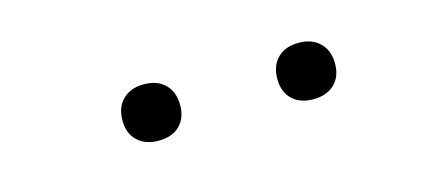

<svg xmlns="http://www.w3.org/2000/svg" viewBox="-26 -847 608 273"><g transform="rotate(-15 278.5 -710.5)"><path d="M414 -669.5Q394 -669.5 382.8 -680.5Q371.5 -691.5 371.5 -710.5Q371.5 -730 382.8 -741.2Q394 -752.5 414 -752.5Q433.5 -752.5 445 -741.2Q456.5 -730 456.5 -710.5Q456.5 -691.5 445 -680.5Q433.5 -669.5 414 -669.5ZM186 -669.5Q166.5 -669.5 155 -680.5Q143.5 -691.5 143.5 -710.5Q143.5 -730 155 -741.2Q166.5 -752.5 186 -752.5Q206 -752.5 217.2 -741.2Q228.5 -730 228.5 -710.5Q228.5 -691.5 217.2 -680.5Q206 -669.5 186 -669.5Z"/></g></svg>

Font: Encode Sans SmExp Lt
Style: Regular
Weight: 300
Width: 6
Designer: Multiple Designers
Foundry: Impallari Type
Version: Version 3.002; ttfautohint (v1.8.3) -l 8 -r 50 -G 200 -x 14 